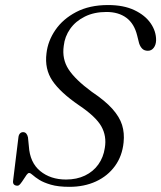

<svg xmlns="http://www.w3.org/2000/svg" viewBox="-20 -731 640 762"><path d="M255.5 10.5Q211 10.5 182 2Q153 -6.5 136 -17.2Q119 -28 110 -36.2Q101 -44.5 95.5 -44.5Q91 -44.5 85.5 -37Q80 -29.5 73.8 -19.5Q67.5 -9.5 61.2 -1.8Q55 6 49.5 6Q40 6 35.2 1Q30.5 -4 32 -14L53 -185Q54 -195.5 59 -201Q64 -206.5 71.5 -206.5Q79.5 -206.5 84.2 -201Q89 -195.5 91 -186L94.5 -151Q98.5 -86 139.5 -52.2Q180.5 -18.5 242 -18.5Q284.5 -18.5 317.2 -34.2Q350 -50 370.2 -78.2Q390.5 -106.5 396 -144Q404 -191 382 -229.8Q360 -268.5 293 -313.5Q220 -363.5 188.2 -410.2Q156.5 -457 164.5 -519.5Q170 -568.5 199.8 -612Q229.5 -655.5 282.2 -683.2Q335 -711 409 -711Q470.5 -711 513.2 -690.8Q556 -670.5 578 -638.5Q600 -606.5 599.5 -571Q599 -553 590 -541.2Q581 -529.5 567 -529.5Q553 -529.5 544.8 -537.5Q536.5 -545.5 532 -559.5L524.5 -589.5Q513 -637 481.8 -660.2Q450.5 -683.5 402.5 -683.5Q353.5 -683.5 316.8 -665.2Q280 -647 258.5 -616.5Q237 -586 233 -549Q225.5 -497 252 -456Q278.5 -415 344.5 -366.5Q397.5 -331 426 -299Q454.5 -267 464.5 -235Q474.5 -203 470.5 -165.5Q465 -111.5 436.2 -72Q407.5 -32.5 361 -11Q314.5 10.5 255.5 10.5Z"/></svg>

Font: Fraunces Light
Style: Italic
Weight: 300
Italic angle: -16°
Version: Version 1.000;[b76b70a41]